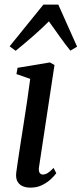

<svg xmlns="http://www.w3.org/2000/svg" viewBox="-20 -828 364 858"><path d="M116 10.5Q95.5 10.5 80.2 3.5Q65 -3.5 57.5 -18Q50 -32.5 52.5 -56Q54.5 -72.5 59.5 -105.5Q64.5 -138.5 71.2 -182.8Q78 -227 86 -277.2Q94 -327.5 101.5 -378.5Q109 -429.5 115 -475.5L53.5 -497L58.5 -525L203 -549L223.5 -537.5L154.5 -82.5Q151.5 -64 157 -56Q162.5 -48 171 -48Q181.5 -48 192.2 -54.2Q203 -60.5 219.5 -77.5L231.5 -54Q224.5 -44 208.8 -28.8Q193 -13.5 169.5 -1.5Q146 10.5 116 10.5ZM50 -601 23 -621 174 -807.5H240.5L324.5 -619.5L294.5 -601.5Q270 -632 247 -664.5Q224 -697 198.5 -732.5Q165 -699 128 -666.8Q91 -634.5 50 -601Z"/></svg>

Font: Merriweather 60pt
Style: Italic
Weight: 400
Italic angle: -7.8°
Version: Version 2.101